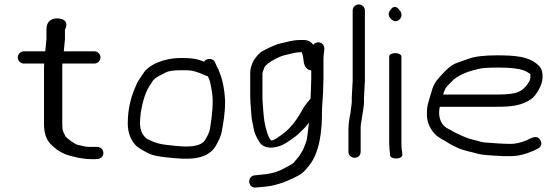

<svg xmlns="http://www.w3.org/2000/svg" viewBox="-20 -714 2510 864"><path d="M417.7 -53H379.2C370.7 -53 353 -56 328.2 -62.5C318.5 -64.4 278.8 -92.4 274.4 -101.3C263.7 -122.8 260.2 -123.7 260.2 -159.4V-412.5C260.2 -418.8 260.4 -424 260.7 -428H404.7C419.7 -428 432.2 -440.5 432.2 -455.5C432.2 -470.5 419.7 -483 404.7 -483H267.1L272.3 -538.1V-580.5C272.3 -580.5 298.5 -624.9 244.4 -630.8C213.6 -634.2 195.7 -617.9 191.1 -599.5C189.7 -593.8 189.1 -587.5 189.1 -580.5V-538.9L183.7 -483H87.5C72.5 -483 60 -470.5 60 -455.5C60 -440.5 72.5 -428 87.5 -428H178.7L178 -404.1V-157.2C178 -118.3 186.3 -87.7 208 -65.5C227.7 -45.4 248 -30.6 270.5 -21.4C303.9 -7.9 356.2 2 386.4 2H412.4C422.5 2 434.3 -0.5 441.1 -10.8C443.9 -15.2 445.2 -20.4 445.2 -25.5C445.2 -40.5 432.7 -53 417.7 -53Z M921.4 -357.2C925 -349.1 930.2 -326.2 935.1 -290.9C939.7 -257.6 936.5 -204.5 924.8 -133C923 -122.2 915.9 -105.2 902.9 -84.1C887.7 -60.2 849.7 -49.1 772.4 -57.4C708.1 -64.2 693.3 -64.1 643.1 -88.1C621.9 -103.3 610 -126.3 610 -160.2C610 -219.3 631.3 -296.8 652.2 -326.3C658.1 -334.6 663.4 -342.7 669.9 -353.5C683.9 -368.4 699 -373.8 728 -389C737 -393.7 759.5 -398 795.9 -398C837.7 -398 844 -398.1 880.6 -384.7C895.5 -377.7 906.1 -373.2 915.4 -370.6C916.3 -368.6 918.9 -362.8 921.4 -357.2ZM896.1 -437.1C874 -446 855.9 -453 795.9 -453C715.8 -453 649.8 -422.7 625.1 -384.4L606.1 -355.9C599.4 -345.9 593 -332.7 586.9 -317.2C565.7 -267.8 555 -214.5 555 -158.5C555 -120.9 565.7 -88.6 587.5 -63.3C597.5 -51.8 617.1 -39.9 647.7 -24.2C661.6 -17 681.7 -11.8 716.7 -7.2L761.6 -2.6C863.5 7.7 920.5 -8.5 950.2 -56.1C965.7 -83.2 975 -104.2 978 -121.9C985.4 -165.6 993 -200 993 -262.5V-262.9L993 -263.2C990 -314.2 981.5 -356.5 967 -390.4C963.9 -397.6 963.4 -403.1 956.3 -413.9L948.2 -432C942.1 -448 925.4 -451.9 910.1 -446.2C905.3 -444.4 902.1 -442.2 898.4 -436.2C897.9 -436.4 896.9 -436.8 896.1 -437.1Z M1347.6 -534H1332C1295.3 -534 1271.6 -524.5 1245.7 -519.4C1214.9 -513.3 1180.1 -493.5 1160.7 -483.9C1144.2 -474.5 1120.8 -445.6 1115.1 -428.2C1112 -418.6 1106 -405 1106 -388.5V-278.8C1106 -269.4 1106.4 -260.1 1107.1 -250.9L1111.1 -198.7C1112.9 -169.3 1116.5 -166.1 1121.2 -136.2C1124.3 -116.9 1133.6 -96.1 1148.4 -73.1C1171.9 -39.5 1221.1 -47.4 1253.7 -63.2C1261 -66.7 1267.8 -70.8 1274.2 -75.2C1280.9 -79.9 1288.7 -85.3 1297.4 -91.2C1321.3 -107.5 1322 -111.7 1343.7 -131.4C1353.2 -140.1 1361.8 -150.1 1370.2 -162.2C1368 -137.7 1364.5 -113 1361.5 -91.6C1359.2 -74.9 1353.8 -67.6 1347 -48.1C1342.7 -36 1333.6 -23.2 1325.1 -9.9L1300.3 19.6C1299.6 20.4 1285.9 29.8 1261.9 41.8L1261.6 41.9L1261.3 42.1C1218.3 66 1188.1 69.2 1135.3 74.1L1124.9 75.1L1124.5 75.2C1106.4 78.2 1099.6 95 1101.9 107.8C1104.1 119.5 1113.5 132.2 1132.7 129.8L1141.8 128.9C1162.5 126.7 1192.1 125.7 1217.6 118.3C1250.4 108.8 1255.7 107.9 1296.8 89.1C1338 70.2 1348 59.6 1367 35.8C1396.9 1.7 1414.9 -48.1 1423.2 -111.8C1426.8 -139.8 1428.6 -164.7 1428.6 -186.5C1428.6 -207.6 1429 -223.2 1429.6 -232.9L1433.6 -293.9L1435.6 -359.9V-448.5C1435.6 -459.1 1436.6 -470.1 1438.5 -481.4L1438.5 -481.9L1439.6 -493.9V-494.5C1439.6 -509.6 1429.9 -522.2 1414.2 -523.5C1404.3 -524.3 1395.4 -520 1389.5 -512.1C1382 -524.2 1366.5 -534 1347.6 -534ZM1377.5 -269.6C1377.5 -269.6 1375 -267.2 1373.6 -265.6L1365.2 -255.6C1358.5 -247.1 1353 -239.9 1348 -232.9L1347.5 -232.3L1347.1 -231.6C1324.1 -188.3 1302.1 -156.9 1282.2 -137.6C1269.5 -125.3 1268.2 -122.7 1253.3 -112C1239.3 -102 1216.3 -82.9 1201.2 -81.4C1200.9 -81.7 1197.8 -84.9 1195.3 -88.3C1190.4 -95 1185.8 -104.4 1182.2 -116.5C1168.8 -161.3 1168.2 -177.4 1164.6 -216.3L1161 -268.9V-383.5C1161 -386.2 1163.6 -396.2 1169.8 -410.4C1174.1 -420.2 1190.8 -434.8 1223.7 -451.1C1240.6 -459.5 1254.7 -464.5 1265 -466.6C1292.3 -472 1306.4 -479 1332 -479H1337.5C1340.7 -472.3 1343.8 -461.6 1345.3 -447.5C1346.9 -432.4 1349.3 -404.7 1375 -398.2C1377.1 -397.7 1376.6 -397.7 1380.6 -397.3V-355.7L1378.2 -287.7C1378.2 -281.4 1378.1 -276.9 1377.5 -269.6Z M1603 -30.5V-140.3C1603 -161.2 1607.5 -167.3 1610.9 -198.5L1613.9 -215.9L1613.9 -216.2C1615.1 -227.8 1618 -241.1 1618 -256V-275.9L1622 -350.1V-666.5C1622 -682.1 1609.5 -694 1594.5 -694C1579.5 -694 1567 -682.1 1567 -666.5V-350.7L1563 -277.5V-257C1563 -246.1 1560.4 -235.6 1559.1 -222.5L1557.1 -204.9C1553.1 -187.1 1548 -156.3 1548 -134.6V-30.5C1548 -15.5 1561.1 -4 1576 -4C1591.8 -4 1603 -16.6 1603 -30.5Z M1731.4 -460V-70C1731.4 -61.3 1731.9 -52.4 1732.7 -43.2L1735.5 -13.5L1735.6 -13C1738.7 -3.1 1756 0.3 1768.6 -1C1780.1 -2.4 1792.6 -8.4 1790.3 -20.8L1789.3 -31.3L1789.2 -31.9C1787.5 -40 1786.4 -52.9 1786.4 -70V-460C1786.4 -468.2 1774 -475 1758.9 -475C1743.9 -475 1731.4 -468.2 1731.4 -460ZM1737.8 -669.7C1727.6 -659.6 1725.2 -644.4 1736.5 -632.3C1746.1 -619.2 1764.2 -611.8 1778.3 -626.8C1792.4 -640.9 1786.8 -659.8 1776.9 -669.2C1767.7 -683.7 1750.6 -691.1 1737.8 -669.7Z M1985.2 -317C1987.6 -321.1 1999.9 -335.2 2022.2 -356.7C2050.2 -379 2090 -395.3 2144 -405.9C2155.8 -408.3 2183.6 -410 2224.4 -410C2276.7 -410 2329.3 -405.1 2352.5 -389.7C2370 -377.7 2366.6 -386.7 2366.6 -366C2366.6 -358.6 2364.6 -352 2359.7 -344.6C2344.2 -319 2326.5 -304.7 2307.3 -298.5L2306.5 -298.2L2305.8 -297.9C2293.4 -292.5 2262.2 -288.5 2213.6 -288.5L1973.9 -288.5C1976.9 -298.4 1980.5 -308.9 1985.2 -317ZM2213.6 -233.5C2283.5 -233.5 2326.3 -238.6 2370.9 -268.2C2392.8 -285.2 2421.6 -330.9 2421.6 -366.5C2421.6 -399.8 2414.5 -411.2 2392.3 -429.4C2354 -458.9 2299.3 -465 2217.6 -465C2159.8 -465 2116.2 -460.3 2086.1 -448.7C2066.8 -441.7 2047.7 -434.8 2028.8 -428.1C1997.8 -414 1974.1 -384.2 1957.6 -366.6C1936.8 -344.3 1928.6 -327.4 1918.7 -291.3C1909 -255.2 1901 -243.6 1901 -199C1901 -167.2 1912.7 -138.2 1935 -113.2C1953.9 -92.1 1976.9 -84.4 1993.5 -73.2C2009.2 -62.5 2024.5 -55.3 2044.9 -46.4C2068.1 -36.2 2109.6 -28.4 2129.7 -22.2C2146.7 -17 2182.3 -14.6 2244.9 -11.5L2245.5 -11.5H2279.8C2311.2 -11.5 2344.7 -19.7 2378.6 -34.8L2399.6 -44.8C2406.6 -48.3 2413 -53.6 2415.3 -62.2C2417.2 -69.5 2415.3 -76.7 2412.1 -82.5C2397.6 -109 2372.3 -93.9 2350.5 -83C2323.7 -72 2299.6 -66.5 2278.1 -66.5C2238.3 -66.5 2199.7 -70.3 2167.8 -72.4C2141.3 -74.2 2144.6 -77.4 2106.4 -85.8C2089 -89.7 2060.4 -101 2023.1 -119.8C2014.7 -125.2 2006.7 -129.7 1998.7 -133.4C1972.1 -145.5 1956 -172.1 1956 -207.5C1956 -220.3 1957.4 -225.4 1959.4 -233.5Z"/></svg>

Font: MewTooHand
Style: BdWide
Weight: 400
Designer: Mew Too, Robert Jablonski
Version: Version 0.77